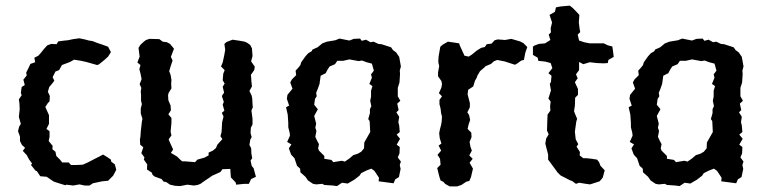

<svg xmlns="http://www.w3.org/2000/svg" viewBox="-20 -649 2722 682"><path d="M216 7 212 9 186 1 171 -4 159 -12 146 -21 123 -23 111 -41 106 -43 90 -63 94 -68 83 -83 75 -98 61 -113 69 -124 58 -134 51 -148V-164L44 -183L48 -199L54 -209L47 -234L50 -261L49 -282L47 -296L57 -311L54 -319L57 -340L68 -347L63 -366L75 -381L73 -391L82 -409L88 -422L105 -428L102 -444L116 -451L125 -461L137 -476L148 -488L162 -493L181 -492L187 -502L210 -505L221 -506L240 -510L262 -513L281 -509L296 -505L309 -503L324 -497L342 -491L364 -483L374 -464L364 -448L352 -437L331 -420L325 -418L286 -429L268 -433L243 -437L229 -429L200 -418L190 -400L177 -395L167 -375L173 -362L161 -347L155 -340L150 -323L157 -308L156 -289L150 -283L141 -269L154 -240V-209L145 -191L156 -183V-163L153 -148L167 -131L166 -119L177 -110L180 -95L193 -82L201 -72H224L232 -63H252L274 -64L292 -72L315 -84L331 -92L346 -100L361 -91L374 -82L375 -75L388 -65L393 -46L382 -25L364 -7L343 -5L310 2L298 10H281L262 6L240 10Z M620 12 602 11 584 7 571 -2 561 -4 554 -13 529 -22 522 -28 519 -36 502 -47 503 -65 491 -82 493 -90 482 -105 489 -126 478 -135 477 -153 479 -165 480 -182 484 -217 486 -227 480 -246V-264L484 -279L481 -291V-311L480 -324L482 -337L476 -350L483 -368L479 -388L475 -403L479 -418L468 -427L476 -448L472 -479L479 -490L492 -502L499 -507L511 -511L546 -510L558 -501L573 -499L584 -493L598 -476L587 -447L593 -434L586 -413L581 -396L586 -383L589 -365L588 -352L589 -335L579 -319L577 -311L578 -293L586 -274L587 -257L578 -243L589 -230V-213L586 -181L589 -168L579 -154L584 -142L595 -118L587 -106L609 -93L620 -82L627 -76H636L673 -73L681 -82L706 -89L721 -97V-107L736 -114L747 -123L752 -135L770 -155L763 -165L767 -180L769 -215L774 -235L768 -248L777 -256L771 -277L775 -287L768 -308L776 -320L771 -341L778 -352L771 -364L773 -387L778 -400L765 -413L771 -427L776 -450L780 -472L777 -493L785 -500L806 -508L833 -504L849 -501L858 -497L869 -489L875 -477L877 -450L872 -431L885 -412L883 -400L871 -383L872 -376L873 -360L875 -342L866 -326L874 -309L876 -299L877 -279L878 -268L873 -256L875 -243L877 -226V-207L871 -195L870 -176L874 -162L869 -153L866 -134L872 -123L873 -103L876 -87L870 -79L874 -60L881 -51L889 -21L872 -13L864 4H848L819 7L817 -1L800 -19L798 -49L770 -48L763 -38L734 -25L721 -16L706 -6L692 4L682 8L669 10L645 7Z M1177 12 1162 10 1132 8 1125 4 1103 6 1092 4 1074 -8 1065 -21 1047 -37 1046 -50 1035 -60 1030 -75 1026 -87 1014 -100 1006 -122 1015 -136 1000 -145 1010 -167 1009 -177 1004 -197V-212L1002 -242L996 -268L1007 -274L999 -298L1001 -312L1019 -334L1011 -356L1017 -367L1032 -382L1030 -398L1040 -409L1047 -418L1050 -428L1065 -449L1075 -460L1087 -467L1090 -473L1108 -481L1125 -495L1141 -501L1171 -506L1186 -512L1221 -505L1237 -511L1259 -512L1265 -504L1280 -508L1296 -499L1307 -501L1324 -493L1335 -492L1369 -481L1376 -471L1387 -463L1398 -447L1404 -413L1400 -398L1401 -387L1399 -356L1393 -337V-323V-307L1402 -291L1391 -281L1396 -258L1388 -250L1398 -234L1395 -215L1398 -203L1400 -180L1389 -171L1401 -156L1389 -135L1400 -127L1399 -104L1393 -90L1404 -75L1400 -63L1403 -49L1397 -20L1384 -12L1378 2L1340 -3L1325 -5L1326 -18L1310 -42L1299 -50L1281 -43L1263 -34L1257 -25L1239 -11L1215 3L1195 0ZM1164 -73 1194 -78 1205 -75 1221 -86 1235 -98 1251 -103 1263 -110 1273 -122 1274 -143 1278 -150 1291 -173 1295 -180 1293 -219 1288 -226 1294 -247V-261L1299 -272L1295 -291L1298 -306V-327L1303 -343L1292 -351L1301 -373L1298 -385L1308 -398L1301 -423L1282 -428L1266 -434L1254 -432L1221 -438L1199 -433H1178L1170 -421L1151 -413L1143 -401L1137 -389L1119 -380L1115 -351L1109 -334L1103 -319L1105 -307L1099 -298L1096 -277L1109 -261L1096 -237L1103 -210L1100 -195L1104 -184L1100 -163L1107 -148L1113 -137L1110 -122L1113 -114L1132 -95V-85L1157 -81Z M1577 13 1561 4 1555 -3 1545 -8 1541 -20 1533 -52 1545 -64 1543 -85 1534 -99 1547 -114 1538 -132 1548 -139 1542 -158 1540 -176 1543 -191 1547 -206 1549 -219 1550 -235 1547 -246 1545 -263 1541 -279V-294L1550 -307L1539 -318L1548 -338L1550 -351L1548 -361L1536 -378V-392L1540 -414L1537 -428V-434L1538 -449L1544 -483L1552 -490L1571 -501L1599 -497L1611 -495L1613 -488L1630 -451L1645 -448L1656 -455L1673 -469L1689 -479L1702 -482L1709 -492L1726 -494L1737 -506L1748 -509L1774 -507L1796 -511L1827 -502L1839 -496L1853 -482L1846 -462L1841 -436L1832 -434L1815 -422L1809 -419L1772 -431L1746 -436L1734 -431L1724 -422L1705 -414L1700 -409L1685 -396L1675 -379L1674 -374L1667 -362L1661 -342L1643 -330L1641 -314L1649 -283V-268L1640 -250L1646 -241L1650 -223L1644 -205L1641 -191L1654 -178L1655 -162L1648 -145L1651 -128L1656 -114L1647 -97L1659 -85L1648 -71L1660 -50L1653 -20L1647 -6L1637 -4L1619 8L1604 13Z M2026 4 2012 -6 2004 -9 1971 -26 1959 -38 1958 -40 1944 -59 1936 -70 1927 -82V-100L1921 -123L1917 -139L1920 -157L1929 -172L1923 -185L1924 -218L1925 -242L1935 -256L1934 -272L1936 -288L1928 -299L1933 -315L1937 -328L1933 -351L1937 -358L1939 -380L1928 -389L1942 -407L1936 -425L1918 -430L1892 -433L1890 -444L1873 -454V-483L1878 -487L1894 -493L1916 -495L1935 -507L1929 -526L1937 -534L1936 -549L1941 -569L1932 -596L1951 -607L1955 -623L1971 -626L2004 -629L2014 -621L2024 -611L2038 -596L2036 -569L2039 -546L2041 -535L2032 -526L2037 -505L2055 -499L2075 -495H2100H2125L2139 -488L2155 -484L2157 -471L2160 -447L2141 -436L2139 -425L2124 -424L2100 -425L2075 -428L2052 -421L2037 -429V-400L2026 -385L2032 -371L2022 -357L2033 -333V-312L2023 -302L2022 -273L2019 -254L2022 -246L2030 -227L2027 -217L2022 -181L2025 -154L2034 -137L2028 -128L2040 -109L2039 -97L2052 -87H2063L2082 -85L2101 -82L2108 -73L2113 -60L2128 -44L2121 -18L2110 -5L2076 6L2061 4L2037 0Z M2394 12 2379 10 2349 8 2342 4 2320 6 2309 4 2291 -8 2282 -21 2264 -37 2263 -50 2252 -60 2247 -75 2243 -87 2231 -100 2223 -122 2232 -136 2217 -145 2227 -167 2226 -177 2221 -197V-212L2219 -242L2213 -268L2224 -274L2216 -298L2218 -312L2236 -334L2228 -356L2234 -367L2249 -382L2247 -398L2257 -409L2264 -418L2267 -428L2282 -449L2292 -460L2304 -467L2307 -473L2325 -481L2342 -495L2358 -501L2388 -506L2403 -512L2438 -505L2454 -511L2476 -512L2482 -504L2497 -508L2513 -499L2524 -501L2541 -493L2552 -492L2586 -481L2593 -471L2604 -463L2615 -447L2621 -413L2617 -398L2618 -387L2616 -356L2610 -337V-323V-307L2619 -291L2608 -281L2613 -258L2605 -250L2615 -234L2612 -215L2615 -203L2617 -180L2606 -171L2618 -156L2606 -135L2617 -127L2616 -104L2610 -90L2621 -75L2617 -63L2620 -49L2614 -20L2601 -12L2595 2L2557 -3L2542 -5L2543 -18L2527 -42L2516 -50L2498 -43L2480 -34L2474 -25L2456 -11L2432 3L2412 0ZM2381 -73 2411 -78 2422 -75 2438 -86 2452 -98 2468 -103 2480 -110 2490 -122 2491 -143 2495 -150 2508 -173 2512 -180 2510 -219 2505 -226 2511 -247V-261L2516 -272L2512 -291L2515 -306V-327L2520 -343L2509 -351L2518 -373L2515 -385L2525 -398L2518 -423L2499 -428L2483 -434L2471 -432L2438 -438L2416 -433H2395L2387 -421L2368 -413L2360 -401L2354 -389L2336 -380L2332 -351L2326 -334L2320 -319L2322 -307L2316 -298L2313 -277L2326 -261L2313 -237L2320 -210L2317 -195L2321 -184L2317 -163L2324 -148L2330 -137L2327 -122L2330 -114L2349 -95V-85L2374 -81Z"/></svg>

Font: Winky Rough
Style: Regular
Weight: 400
Designer: Simon Atzbach
Foundry: typofactur
Version: Version 1.206